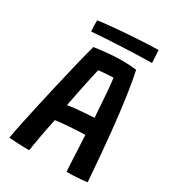

<svg xmlns="http://www.w3.org/2000/svg" viewBox="-196 -926 944 1043"><g transform="rotate(30 276.0 -404.5)"><path d="M152 7.5Q138 7.5 113.5 6.8Q89 6 64.2 4.8Q39.5 3.5 24.5 2Q30 -31 42.5 -91.5Q55 -152 71.8 -227.5Q88.5 -303 106.8 -381.5Q125 -460 142.2 -531Q159.5 -602 173.5 -652.5Q211 -658 256.5 -662.5Q302 -667 348 -667Q394 -667 436.5 -661.5Q449.5 -603 462.2 -515.8Q475 -428.5 488 -302.2Q501 -176 514 -0.5Q500.5 1.5 477.8 3.5Q455 5.5 430.2 6.5Q405.5 7.5 386 7.5Q384.5 -10.5 383.2 -40Q382 -69.5 380.2 -103Q378.5 -136.5 377 -167Q375.5 -197.5 374.5 -217.5Q354.5 -217.5 326.5 -215.8Q298.5 -214 270 -212Q241.5 -210 219.8 -207.8Q198 -205.5 191 -204Q178 -144 167.2 -85Q156.5 -26 152 7.5ZM207 -307.5Q222.5 -310.5 252.5 -313.8Q282.5 -317 315.2 -319.2Q348 -321.5 371.5 -322.5Q370.5 -336 368.2 -368.5Q366 -401 363.2 -439.8Q360.5 -478.5 357.5 -512.2Q354.5 -546 352 -563Q341.5 -563 322 -561.8Q302.5 -560.5 284.2 -559Q266 -557.5 259 -556.5Q254.5 -539 246 -499Q237.5 -459 227 -408.5Q216.5 -358 207 -307.5ZM493 -736.5Q462 -736.5 415.8 -735Q369.5 -733.5 316.8 -731.2Q264 -729 212.8 -725.8Q161.5 -722.5 121 -719.5Q119 -736.5 118.5 -754.2Q118 -772 119 -788Q138 -791.5 173.8 -795.2Q209.5 -799 253.5 -802.8Q297.5 -806.5 342.2 -809.2Q387 -812 425.8 -813.8Q464.5 -815.5 488.5 -815.5Z"/></g></svg>

Font: Grandstander Medium
Style: Regular
Weight: 500
Designer: Tyler Finck
Foundry: Etcetera Type Co
Version: Version 1.200; ttfautohint (v1.8.3)